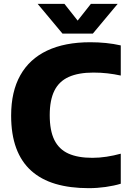

<svg xmlns="http://www.w3.org/2000/svg" viewBox="-20 -970 674 1000"><path d="M442 10Q344.5 10 269.2 -12.2Q194 -34.5 142.5 -80.8Q91 -127 64.5 -198.5Q38 -270 38 -368Q38 -493 85.8 -578Q133.5 -663 225.5 -706.5Q317.5 -750 450 -750Q492 -750 531.8 -746Q571.5 -742 609 -733.5V-576.5Q575 -584 539.8 -588Q504.5 -592 466.5 -592Q388.5 -592 338 -569.2Q287.5 -546.5 263.2 -497.5Q239 -448.5 239 -370Q239 -290 263 -241.2Q287 -192.5 336.2 -170.2Q385.5 -148 461 -148Q498 -148 535.2 -153.8Q572.5 -159.5 609 -169.5V-13Q574 -2.5 530.2 3.8Q486.5 10 442 10ZM305.5 -795 176 -950H315.5L398.5 -845H370.5L453.5 -950H593L463.5 -795Z"/></svg>

Font: Encode Sans Condensed Thin ExtraBold
Style: Regular
Weight: 800
Version: Version 3.002